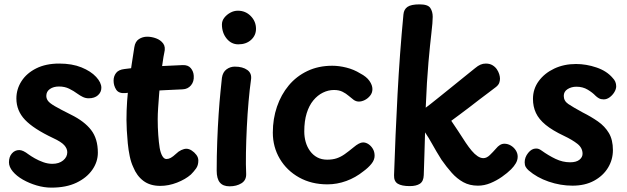

<svg xmlns="http://www.w3.org/2000/svg" viewBox="-20 -842 2871 879"><path d="M444 -440Q444 -420 428.5 -406Q413 -392 386 -392Q372 -392 359.5 -398Q347 -404 336 -412Q317 -426 296.5 -436Q276 -446 250 -446Q225 -446 208.5 -434.5Q192 -423 192 -403Q192 -391 199.5 -380.5Q207 -370 231 -356Q255 -342 305 -317Q366 -287 397 -247Q428 -207 428 -143Q428 -101 402.5 -64.5Q377 -28 330 -5.5Q283 17 215 17Q182 17 148 7Q114 -3 85 -19.5Q56 -36 38.5 -57Q21 -78 21 -99Q21 -124 34.5 -139.5Q48 -155 68 -155Q77 -155 87.5 -150Q98 -145 111 -135Q122 -127 139.5 -117Q157 -107 178 -99.5Q199 -92 220 -92Q250 -92 269 -107.5Q288 -123 288 -145Q288 -162 274 -177.5Q260 -193 223 -210Q134 -252 94.5 -293.5Q55 -335 55 -391Q55 -434 78.5 -470.5Q102 -507 146 -529Q190 -551 251 -551Q310 -551 353 -533.5Q396 -516 420 -490Q444 -464 444 -440Z M595 -626Q599 -652 616 -663Q633 -674 654 -674Q674 -674 694.5 -666.5Q715 -659 727 -643Q739 -627 732 -600Q728 -581 725.5 -562Q723 -543 719 -518Q716 -499 713.5 -470.5Q711 -442 708.5 -410.5Q706 -379 704 -349Q702 -319 702 -296Q702 -259 704.5 -224.5Q707 -190 711 -165Q715 -142 723 -128Q731 -114 742 -114Q752 -114 762 -119.5Q772 -125 786 -138Q797 -149 810 -155Q823 -161 833 -161Q845 -161 857.5 -153Q870 -145 879 -133Q888 -121 888 -107Q888 -85 877.5 -70.5Q867 -56 854 -43Q829 -21 790.5 -6Q752 9 714 9Q667 9 636.5 -14Q606 -37 590 -77Q580 -98 574 -126.5Q568 -155 565 -186Q562 -217 560.5 -245.5Q559 -274 559 -293Q559 -380 571 -465.5Q583 -551 595 -626ZM555 -416Q524 -413 512 -431.5Q500 -450 500 -473Q500 -493 511.5 -508Q523 -523 550 -526Q592 -532 638 -535Q684 -538 730 -540Q776 -542 816 -544Q841 -545 853.5 -530Q866 -515 867 -495Q869 -469 854.5 -451.5Q840 -434 816 -433Q776 -431 730.5 -429Q685 -427 640 -424Q595 -421 555 -416Z M996 -486Q1000 -512 1017 -524.5Q1034 -537 1055 -537Q1091 -537 1112.5 -521.5Q1134 -506 1129 -476Q1123 -434 1118 -377.5Q1113 -321 1110 -260Q1107 -199 1106 -143Q1105 -87 1107 -46Q1108 -17 1085.5 -3Q1063 11 1031 11Q1001 11 986.5 -6.5Q972 -24 972 -61Q972 -127 974.5 -194Q977 -261 981 -320Q985 -379 989.5 -422.5Q994 -466 996 -486ZM996 -730Q996 -747 1007 -761Q1018 -775 1034.5 -784Q1051 -793 1069 -793Q1104 -793 1128 -768.5Q1152 -744 1152 -710Q1152 -680 1129.5 -659.5Q1107 -639 1071 -639Q1039 -639 1017.5 -665.5Q996 -692 996 -730Z M1629 -506Q1658 -491 1671.5 -471.5Q1685 -452 1685 -434Q1685 -417 1674.5 -404Q1664 -391 1650 -384Q1636 -377 1623 -377Q1610 -377 1599 -385Q1588 -393 1576 -403.5Q1564 -414 1548 -422Q1532 -430 1509 -430Q1483 -430 1458.5 -418Q1434 -406 1414.5 -382.5Q1395 -359 1384 -323.5Q1373 -288 1373 -240Q1373 -215 1379.5 -192Q1386 -169 1399.5 -150.5Q1413 -132 1432.5 -121.5Q1452 -111 1478 -111Q1503 -111 1522 -117.5Q1541 -124 1558.5 -136.5Q1576 -149 1598 -167Q1625 -190 1642 -190Q1655 -190 1667 -182Q1679 -174 1687 -160.5Q1695 -147 1695 -129Q1695 -110 1680.5 -92Q1666 -74 1644 -58Q1608 -29 1565.5 -13.5Q1523 2 1479 2Q1406 2 1349.5 -29.5Q1293 -61 1261 -115Q1229 -169 1229 -235Q1229 -298 1248 -353.5Q1267 -409 1302 -451Q1337 -493 1387.5 -517Q1438 -541 1501 -541Q1532 -541 1566 -532.5Q1600 -524 1629 -506Z M1827 -776Q1829 -799 1845.5 -810.5Q1862 -822 1901 -822Q1939 -822 1950 -805.5Q1961 -789 1961 -765Q1961 -741 1955 -690.5Q1949 -640 1941.5 -556.5Q1934 -473 1929 -349Q1933 -352 1950 -365Q1967 -378 1992 -398.5Q2017 -419 2046 -442Q2075 -465 2103.5 -488.5Q2132 -512 2155 -530Q2168 -541 2179.5 -546Q2191 -551 2204 -551Q2222 -551 2234.5 -543.5Q2247 -536 2254.5 -525Q2262 -514 2265.5 -502.5Q2269 -491 2269 -482Q2269 -472 2265.5 -462.5Q2262 -453 2251 -444Q2237 -433 2217.5 -418.5Q2198 -404 2175 -386.5Q2152 -369 2129 -351Q2106 -333 2084.5 -317.5Q2063 -302 2046 -289Q2060 -269 2077.5 -242Q2095 -215 2112 -189Q2126 -168 2139.5 -152Q2153 -136 2166.5 -127Q2180 -118 2193 -118Q2208 -118 2222.5 -132Q2237 -146 2251 -162Q2259 -172 2268.5 -178Q2278 -184 2289 -184Q2305 -184 2319 -175.5Q2333 -167 2341.5 -153.5Q2350 -140 2350 -125Q2350 -109 2341.5 -94.5Q2333 -80 2320 -67Q2303 -50 2278 -32.5Q2253 -15 2225 -3.5Q2197 8 2168 8Q2130 8 2101 -8Q2072 -24 2048 -51Q2024 -78 2001 -111Q1976 -151 1959.5 -181Q1943 -211 1926 -236Q1925 -183 1923 -133.5Q1921 -84 1920 -40Q1919 -12 1902.5 -1Q1886 10 1856 10Q1819 10 1801 -1Q1783 -12 1784 -40Q1790 -222 1800 -410.5Q1810 -599 1827 -776Z M2785 -485Q2793 -477 2797 -467.5Q2801 -458 2801 -447Q2801 -434 2792.5 -420Q2784 -406 2771 -396.5Q2758 -387 2744 -387Q2731 -387 2722 -392Q2713 -397 2706 -404Q2693 -418 2670.5 -431.5Q2648 -445 2619 -445Q2596 -445 2578.5 -434Q2561 -423 2561 -403Q2561 -380 2581.5 -366Q2602 -352 2648 -327Q2686 -308 2717.5 -286Q2749 -264 2767.5 -233Q2786 -202 2786 -155Q2786 -111 2763.5 -74Q2741 -37 2699.5 -14.5Q2658 8 2601 8Q2546 8 2492 -10.5Q2438 -29 2400 -62Q2392 -69 2387 -77.5Q2382 -86 2382 -99Q2382 -122 2398 -142Q2414 -162 2434 -162Q2441 -162 2446.5 -160Q2452 -158 2459 -153Q2491 -130 2523.5 -114.5Q2556 -99 2590 -99Q2618 -99 2632.5 -110.5Q2647 -122 2647 -138Q2647 -165 2623.5 -183.5Q2600 -202 2562 -220Q2509 -245 2478 -270.5Q2447 -296 2433.5 -325Q2420 -354 2420 -389Q2420 -435 2446.5 -471Q2473 -507 2517.5 -528Q2562 -549 2617 -549Q2664 -549 2711 -533Q2758 -517 2785 -485Z"/></svg>

Font: Playpen Sans SemiBold
Style: Regular
Weight: 600
Designer: Laura Meseguer, Veronika Burian, José Scaglione
Foundry: TypeTogether
Version: Version 1.001